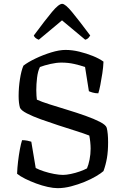

<svg xmlns="http://www.w3.org/2000/svg" viewBox="-20 -980 645 1000"><path d="M280 0Q258 0 228.5 -6.5Q199 -13 168 -24.5Q137 -36 111 -49Q85 -62 69 -75Q70 -105 74 -138.5Q78 -172 83.5 -202Q89 -232 95 -250Q110 -250 124 -247Q138 -244 143 -242L166 -105Q183 -96 209 -87.5Q235 -79 262 -74Q289 -69 308 -69Q325 -69 349 -74Q373 -79 395.5 -87Q418 -95 433 -103Q441 -121 446.5 -149Q452 -177 452 -206Q452 -222 450 -241Q448 -260 445 -274Q417 -285 374 -298.5Q331 -312 283.5 -327.5Q236 -343 193 -358.5Q150 -374 120 -389.5Q90 -405 84 -419Q77 -443 77 -480Q77 -524 84 -568.5Q91 -613 102 -638Q125 -656 164.5 -675Q204 -694 246.5 -707Q289 -720 321 -720Q356 -720 393 -711Q430 -702 463.5 -688.5Q497 -675 519 -659Q518 -631 513 -598Q508 -565 502.5 -537Q497 -509 492 -494Q476 -494 462.5 -498Q449 -502 443 -505L423 -631Q397 -640 366 -647Q335 -654 300 -654Q274 -654 243 -647Q212 -640 188 -631Q177 -609 173 -575Q169 -541 169 -511Q169 -496 170 -481.5Q171 -467 172 -461Q196 -450 238.5 -436.5Q281 -423 330.5 -408Q380 -393 425 -377Q470 -361 501 -345Q532 -329 536 -314Q543 -286 543 -239Q543 -192 537 -157Q531 -122 519 -89Q507 -78 481 -62.5Q455 -47 421 -33Q387 -19 350.5 -9.5Q314 0 280 0ZM182 -773Q161 -781 156 -795Q216 -876 251 -918Q286 -960 304 -960Q320 -960 355.5 -917Q391 -874 450 -795Q447 -790 441 -783Q435 -776 424 -773L303 -874Z"/></svg>

Font: Texturina Light
Style: Regular
Weight: 300
Designer: Guillermo Torres Carreño
Foundry: Omnibus-Type
Version: Version 1.002; ttfautohint (v1.8.3)